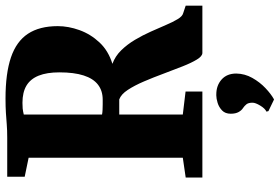

<svg xmlns="http://www.w3.org/2000/svg" viewBox="-186 -604 1062 731"><g transform="rotate(-90 345.5 -239.0)"><path d="M34.5 0V-63.5L110 -74.5V-661.5L37.5 -676.5V-743H185.5Q216 -743 237.2 -744.8Q258.5 -746.5 280.8 -748Q303 -749.5 335.5 -749.5Q431 -749.5 492 -728.8Q553 -708 582 -664Q611 -620 611 -550.5Q611 -510 595.8 -467.8Q580.5 -425.5 549 -391.8Q517.5 -358 467.5 -342.5Q496.5 -332 519 -309Q541.5 -286 559 -256.5Q576.5 -227 590.2 -196.2Q604 -165.5 615.5 -138.5Q627 -111.5 637.8 -93.8Q648.5 -76 660.5 -73L689 -63.5V0H509Q496.5 0 483.8 -21Q471 -42 457.8 -75.5Q444.5 -109 430.2 -147.5Q416 -186 400.5 -222.2Q385 -258.5 368.2 -284Q351.5 -309.5 332 -316.5Q322.5 -316.5 315.2 -316.5Q308 -316.5 302 -316.5Q296 -316.5 289.5 -316.5Q283 -316.5 274.5 -316.5V-74.5L362 -64V0ZM331 -379.5Q365 -379.5 388.2 -397.5Q411.5 -415.5 423.2 -452Q435 -488.5 435 -544.5Q435 -592 422.5 -623.2Q410 -654.5 384.5 -669.8Q359 -685 319 -685Q304.5 -685 297.5 -684.2Q290.5 -683.5 286 -682.5Q281.5 -681.5 274.5 -680V-382Q282 -380.5 292.5 -380Q303 -379.5 313.2 -379.5Q323.5 -379.5 331 -379.5ZM430.5 129Q430 161.5 413.8 190.2Q397.5 219 375 240.2Q352.5 261.5 332.5 272.5H331L287.5 251.5L285.5 244Q297.5 238.5 308.5 220.2Q319.5 202 319.5 191Q319.5 175 313.2 167.5Q307 160 299.5 155Q290.5 149.5 284 138Q277.5 126.5 277.5 108Q277.5 87 290 75Q302.5 63 319 58Q335.5 53 347 53H351Q385 53 407.8 73.2Q430.5 93.5 430.5 129Z"/></g></svg>

Font: Merriweather 24pt SemiCondensed Black
Style: Regular
Weight: 900
Width: 4
Designer: Eben Sorkin
Foundry: Eben Sorkin
Version: Version 2.100